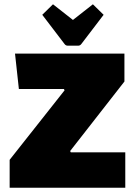

<svg xmlns="http://www.w3.org/2000/svg" viewBox="-20 -875 629 895"><path d="M25 -130 281 -454 278 -460H68L50 -625H560V-495L307 -171L310 -165H564V0H25ZM320 -782 413 -855 463 -806 360 -671Q354 -662 344 -662H296Q286 -662 280 -671L177 -806L227 -855Z"/></svg>

Font: Changa ExtraBold
Style: Regular
Weight: 800
Designer: Eduardo Rodriguez Tunni
Foundry: Eduardo Rodriguez Tunni
Version: Version 2.002; ttfautohint (v1.5) -l 8 -r 50 -G 220 -x 14 -H